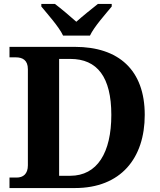

<svg xmlns="http://www.w3.org/2000/svg" viewBox="-20 -951 807 971"><path d="M299 -771H435C456 -816 514 -880 545 -918V-931H475C447 -909 396 -868 366 -841C336 -868 287 -909 258 -931H189V-918C220 -880 278 -816 299 -771ZM28 0H359C591 0 712 -151 712 -370C712 -597 580 -714 359 -714H28V-661H60C94 -661 121 -647 121 -601V-115C121 -71 97 -53 64 -53H28ZM335 -62H279V-653H336C472 -653 543 -561 543 -370C543 -179 472 -62 335 -62Z"/></svg>

Font: Noto Serif Malayalam
Style: Bold
Weight: 700
Designer: Indian type Foundry, Jelle Bosma, Monotype Design Team
Foundry: Monotype Imaging Inc.
Version: Version 2.104